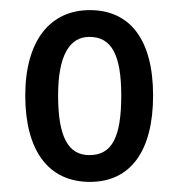

<svg xmlns="http://www.w3.org/2000/svg" viewBox="-20 -835 354 380"><path d="M283 -646C283 -758 236 -815 158 -815C78 -815 30 -753 30 -646C30 -538 75 -475 158 -475C239 -475 283 -537 283 -646ZM95 -646C95 -726 118 -762 157 -762C201 -762 220 -726 220 -646C220 -564 202 -528 157 -528C115 -528 95 -564 95 -646Z"/></svg>

Font: Noto Sans Kannada UI ExtraCondensed
Style: Regular
Weight: 400
Width: 2
Designer: Jelle Bosma - Monotype Design Team
Foundry: Monotype Imaging Inc.
Version: Version 2.005